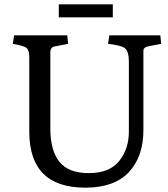

<svg xmlns="http://www.w3.org/2000/svg" viewBox="-20 -856 776 885"><path d="M574 -573Q574 -617 557.5 -632Q541 -647 478 -654L484 -693H719L723 -654L661 -642Q652 -640 647 -635.5Q642 -631 641.5 -627.5Q641 -624 641 -616V-257Q641 -134 574 -62.5Q507 9 373 9Q115 9 115 -249V-592Q115 -623 103.5 -634Q92 -645 39 -654L45 -693H290L294 -654L232 -642Q212 -638 212 -616V-264Q212 -162 254 -110Q296 -58 389 -58Q485 -58 529.5 -114Q574 -170 574 -249ZM251 -776V-836H500V-776Z"/></svg>

Font: Poly
Style: Regular
Weight: 400
Designer: Jos Nicols Silva Schwarzenberg
Foundry: Jose Nicolas Silva Schwarzenberg
Version: Version 1.001